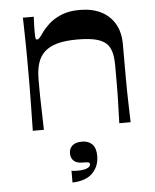

<svg xmlns="http://www.w3.org/2000/svg" viewBox="-53 -546 667 827"><g transform="rotate(-5 280.5 -132.0)"><path d="M76 0Q77 -49 77.5 -86Q78 -123 78.5 -152.5Q79 -182 79 -207.5Q79 -233 79 -259Q79 -285 79 -310.5Q79 -336 78.5 -363.5Q78 -391 77.5 -422Q77 -453 76 -489H123Q122 -471 121.5 -456Q121 -441 121 -430Q121 -407 122 -398.5Q123 -390 129 -390Q134 -390 139.5 -396Q145 -402 157 -419Q167 -434 188 -453.5Q209 -473 242 -487Q275 -501 322 -501Q375 -501 413.5 -482Q452 -463 473.5 -426.5Q495 -390 495 -337Q495 -292 495 -256Q495 -220 495 -189.5Q495 -159 495.5 -130.5Q496 -102 497 -70.5Q498 -39 499 0H450Q451 -37 452 -65.5Q453 -94 453.5 -117Q454 -140 454 -160.5Q454 -181 454 -202.5Q454 -224 454 -250Q454 -290 445 -315Q436 -340 416.5 -352.5Q397 -365 368.5 -370Q340 -375 300 -375Q249 -375 214.5 -365.5Q180 -356 159 -336.5Q138 -317 129 -287.5Q120 -258 120 -219Q120 -198 120 -178.5Q120 -159 120.5 -135Q121 -111 122 -79Q123 -47 124 0ZM227 237V186Q232 187 238.5 187.5Q245 188 252 188Q281 188 295 181.5Q309 175 309 165Q309 158 302.5 156.5Q296 155 277 155Q253 155 240 143.5Q227 132 227 111Q227 90 241 77.5Q255 65 283 65Q311 65 327 81.5Q343 98 343 132Q343 176 314.5 205.5Q286 235 227 237Z"/></g></svg>

Font: Ojuju SemiBold
Style: Regular
Weight: 600
Designer: Chisaokwu Joboson, Mirko Velimirovic
Foundry: Udi Foundry
Version: Version 1.000